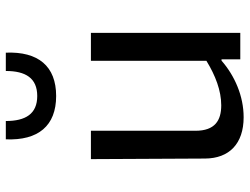

<svg xmlns="http://www.w3.org/2000/svg" viewBox="-119 -727 858 660"><g transform="rotate(-90 310.0 -397.0)"><path d="M93 -513.5 95 -121C95.5 -38.5 145.5 11.5 237 11.5C309.5 11.5 379.5 -19 431.5 -64.5H436V0H527V-513.5H431V-116.5C380.5 -85.5 328.5 -65.5 278 -65.5C225.5 -65.5 190.5 -87.5 190.5 -154V-513.5ZM224 -806H161C156.5 -694.5 207.5 -633 310 -633C412.5 -633 463.5 -694.5 459 -806H396C396 -738 371.5 -698 310 -698C248.5 -698 224 -738 224 -806Z"/></g></svg>

Font: Monaspace Argon
Style: Regular
Weight: 400
Designer: Riley Cran & the Lettermatic Team
Foundry: Lettermatic
Version: Version 1.200 (Monaspace Argon)